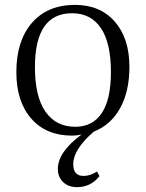

<svg xmlns="http://www.w3.org/2000/svg" viewBox="-20 -541 597 786"><path d="M295.9 225.1Q259.8 225.1 238.3 204.3Q216.8 183.6 216.8 150.9Q216.8 81.1 314 9.8Q293.9 14.2 273.9 14.2Q168 13.7 107.4 -56.2Q46.9 -126 46.9 -246.1Q46.9 -373.5 110.6 -447.3Q174.3 -521 287.1 -521Q390.1 -521 450 -452.4Q509.8 -383.8 509.8 -267.1Q509.8 -167 471.7 -98.1Q433.6 -29.3 363.8 -2Q279.8 70.8 279.8 130.9Q279.8 179.2 321.8 179.2Q350.1 179.2 377 161.1L387.2 180.2Q351.1 225.1 295.9 225.1ZM288.1 -22Q358.9 -22 396.5 -77.9Q434.1 -133.8 434.1 -246.1Q434.1 -365.2 393.1 -426Q352.1 -486.8 274.9 -486.8Q123 -486.8 123 -266.1Q123 -145.5 166.3 -83.7Q209.5 -22 288.1 -22Z"/></svg>

Font: Literata Light
Style: Regular
Weight: 300
Designer: Latin by Veronika Burian and Jose Scaglione. Greek by Irene Vlachou. Cyrillic by Vera Evstafieva.
Foundry: TypeTogether
Version: Version 3.021